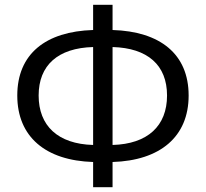

<svg xmlns="http://www.w3.org/2000/svg" viewBox="-20 -767 857 800"><path d="M368 13H449V-92C647 -98 766 -197 766 -369C766 -542 647 -636 449 -642V-747H368V-642C170 -636 52 -542 52 -369C52 -197 170 -98 368 -92ZM141 -369C141 -495 221 -567 368 -571V-163C221 -167 141 -243 141 -369ZM676 -369C676 -242 595 -167 449 -163V-571C595 -567 676 -496 676 -369Z"/></svg>

Font: Microsoft YaHei
Style: Regular
Weight: 400
Designer: Ryoko NISHIZUKA 西塚涼子 (kana, bopomofo & ideographs); Paul D. Hunt (Latin, Greek & Cyrillic); Sandoll Communications 산돌커뮤니
Foundry: Adobe
Version: Version 2.001;hotconv 1.0.111;makeotfexe 2.5.65597